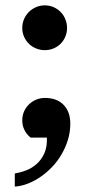

<svg xmlns="http://www.w3.org/2000/svg" viewBox="-20 -520 358 716"><path d="M230 -416Q230 -398.4 223.6 -383.3Q217.3 -368.2 206.1 -356.9Q194.8 -345.7 179.7 -339.4Q164.6 -333 147 -333Q129.9 -333 114.5 -339.4Q99.1 -345.7 87.6 -356.9Q76.2 -368.2 69.6 -383.3Q63 -398.4 63 -416Q63 -433.1 69.6 -448.5Q76.2 -463.9 87.6 -475.3Q99.1 -486.8 114.5 -493.4Q129.9 -500 147 -500Q164.6 -500 179.7 -493.4Q194.8 -486.8 206.1 -475.3Q217.3 -463.9 223.6 -448.5Q230 -433.1 230 -416ZM242.2 -59.1Q242.2 -27.8 233.4 1Q224.6 29.8 209.7 55.4Q194.8 81.1 174.6 102.3Q154.3 123.5 131.3 139.4Q108.4 155.3 83.7 164.8Q59.1 174.3 35.2 175.8V127Q54.2 124 75.9 116Q97.7 107.9 115.7 92.3Q133.8 76.7 145 52.5Q156.2 28.3 154.8 -6.8H94.2Q85 -14.2 79.1 -22.2Q73.2 -30.3 69.6 -38.6Q65.9 -46.9 64.5 -55.2Q63 -63.5 63 -70.8Q63 -89.8 70.1 -105.2Q77.1 -120.6 88.9 -131.6Q100.6 -142.6 115.7 -148.7Q130.9 -154.8 147 -154.8Q192.4 -154.8 217.3 -128.9Q242.2 -103 242.2 -59.1Z"/></svg>

Font: Charis SIL CyrE
Style: Bold
Weight: 700
Foundry: SIL International
Version: Version 5.000